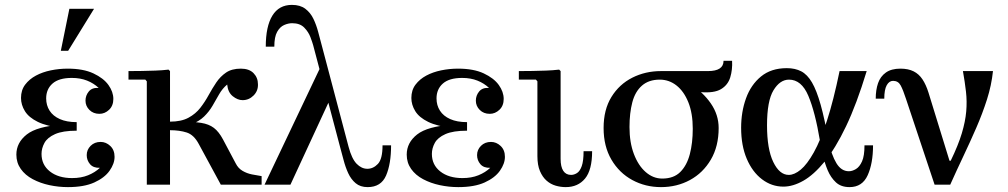

<svg xmlns="http://www.w3.org/2000/svg" viewBox="-20 -756 4125 786"><path d="M47 -123Q47 -172 89.5 -205.5Q132 -239 236 -246L235 -232Q172 -239 135 -257Q98 -275 82 -301Q66 -327 66 -355Q66 -387 83 -409.5Q100 -432 127 -446.5Q154 -461 188 -468Q222 -475 257 -475Q321 -475 362.5 -455.5Q404 -436 424 -408Q444 -380 444 -351Q444 -323 426.5 -306.5Q409 -290 387 -290Q362 -290 346 -306Q330 -322 330 -344Q330 -365 343.5 -381.5Q357 -398 384 -396Q364 -415 336.5 -426Q309 -437 274 -437Q221 -437 195 -414Q169 -391 169 -353Q169 -325 183 -303Q197 -281 225 -268.5Q253 -256 294 -256V-221Q237 -221 205.5 -207Q174 -193 162 -171Q150 -149 150 -126Q150 -81 184.5 -54Q219 -27 275 -27Q312 -27 340.5 -38.5Q369 -50 389 -69Q362 -68 348.5 -84Q335 -100 335 -121Q335 -143 351 -159Q367 -175 392 -175Q414 -175 431.5 -158.5Q449 -142 449 -114Q449 -86 428.5 -57Q408 -28 366 -9Q324 10 258 10Q220 10 182.5 2Q145 -6 114 -22.5Q83 -39 65 -64.5Q47 -90 47 -123ZM229 -548 264 -720H365L259 -548Z M581 0V-423L575 -430H506V-465Q532 -465 560.5 -465.5Q589 -466 616.5 -467Q644 -468 670 -471L676 -465V0ZM884 0 794 -166Q774 -204 744.5 -213.5Q715 -223 676 -223V-258H723Q772 -258 803.5 -253Q835 -248 855.5 -232.5Q876 -217 893 -185L945 -87Q955 -67 973 -56.5Q991 -46 1011.5 -42Q1032 -38 1051 -35V0ZM676 -234V-258Q722 -258 751.5 -274Q781 -290 800 -314.5Q819 -339 834 -366.5Q849 -394 865.5 -418.5Q882 -443 905.5 -459Q929 -475 966 -475Q1000 -475 1018 -456.5Q1036 -438 1036 -411Q1037 -384 1018 -365Q999 -346 973 -346Q953 -346 933 -362Q913 -378 910 -410Q890 -393 877 -370Q864 -347 850 -323Q836 -299 815.5 -279Q795 -259 762 -246.5Q729 -234 676 -234Z M1295 -488 1338 -365 1169 0H1063ZM1546 -161H1581Q1581 -85 1560.5 -37.5Q1540 10 1485 10Q1455 10 1436 -6Q1417 -22 1405.5 -47Q1394 -72 1386.5 -101Q1379 -130 1372 -155L1262 -571Q1259 -582 1251 -603.5Q1243 -625 1225.5 -643Q1208 -661 1176 -661Q1160 -661 1143 -653.5Q1126 -646 1114.5 -625.5Q1103 -605 1103 -565H1068Q1068 -648 1095 -692Q1122 -736 1175 -736Q1209 -736 1230 -720Q1251 -704 1263 -679Q1275 -654 1282.5 -625.5Q1290 -597 1297 -571L1407 -155Q1420 -106 1440 -85.5Q1460 -65 1484 -65Q1508 -65 1527 -85Q1546 -105 1546 -161Z M1645 -123Q1645 -172 1687.5 -205.5Q1730 -239 1834 -246L1833 -232Q1770 -239 1733 -257Q1696 -275 1680 -301Q1664 -327 1664 -355Q1664 -387 1681 -409.5Q1698 -432 1725 -446.5Q1752 -461 1786 -468Q1820 -475 1855 -475Q1919 -475 1960.5 -455.5Q2002 -436 2022 -408Q2042 -380 2042 -351Q2042 -323 2024.5 -306.5Q2007 -290 1985 -290Q1960 -290 1944 -306Q1928 -322 1928 -344Q1928 -365 1941.5 -381.5Q1955 -398 1982 -396Q1962 -415 1934.5 -426Q1907 -437 1872 -437Q1819 -437 1793 -414Q1767 -391 1767 -353Q1767 -325 1781 -303Q1795 -281 1823 -268.5Q1851 -256 1892 -256V-221Q1835 -221 1803.5 -207Q1772 -193 1760 -171Q1748 -149 1748 -126Q1748 -81 1782.5 -54Q1817 -27 1873 -27Q1910 -27 1938.5 -38.5Q1967 -50 1987 -69Q1960 -68 1946.5 -84Q1933 -100 1933 -121Q1933 -143 1949 -159Q1965 -175 1990 -175Q2012 -175 2029.5 -158.5Q2047 -142 2047 -114Q2047 -86 2026.5 -57Q2006 -28 1964 -9Q1922 10 1856 10Q1818 10 1780.5 2Q1743 -6 1712 -22.5Q1681 -39 1663 -64.5Q1645 -90 1645 -123Z M2296 10Q2275 10 2254.5 4Q2234 -2 2217.5 -16.5Q2201 -31 2190.5 -55.5Q2180 -80 2180 -117V-423L2174 -430H2104V-465Q2130 -465 2158.5 -465.5Q2187 -466 2215 -467Q2243 -468 2269 -471L2275 -465V-106Q2275 -73 2286 -56.5Q2297 -40 2318 -40Q2330 -40 2342 -47.5Q2354 -55 2361.5 -76Q2369 -97 2369 -137H2404Q2404 -60 2375 -25Q2346 10 2296 10Z M2686 -465H2878Q2942 -465 2942 -507H2977Q2979 -471 2969.5 -439.5Q2960 -408 2931.5 -391Q2903 -374 2846 -379L2808 -383ZM2557 -236Q2557 -173 2575 -125.5Q2593 -78 2623.5 -51.5Q2654 -25 2691 -25L2686 10Q2622 10 2568.5 -19Q2515 -48 2483 -102.5Q2451 -157 2451 -232Q2451 -307 2483 -359Q2515 -411 2568.5 -438Q2622 -465 2686 -465L2681 -430Q2636 -430 2608 -405.5Q2580 -381 2568.5 -337Q2557 -293 2557 -236ZM2816 -229Q2816 -292 2798 -337Q2780 -382 2749.5 -406Q2719 -430 2681 -430L2686 -465Q2751 -447 2804.5 -413Q2858 -379 2890 -332.5Q2922 -286 2922 -232Q2922 -157 2890 -102.5Q2858 -48 2804.5 -19Q2751 10 2686 10L2691 -25Q2738 -25 2765 -52Q2792 -79 2804 -125Q2816 -171 2816 -229Z M3187 8Q3139 8 3099.5 -22Q3060 -52 3037 -106Q3014 -160 3014 -233Q3014 -298 3034 -353.5Q3054 -409 3095.5 -443Q3137 -477 3201 -477Q3235 -477 3260 -464Q3285 -451 3304 -418.5Q3323 -386 3339.5 -327.5Q3356 -269 3372 -178H3337Q3317 -298 3289 -364Q3261 -430 3210 -430Q3173 -430 3146.5 -386.5Q3120 -343 3120 -243Q3120 -146 3145.5 -93Q3171 -40 3209 -40Q3232 -40 3258 -61.5Q3284 -83 3311.5 -132Q3339 -181 3365.5 -262.5Q3392 -344 3417 -465H3528Q3487 -330 3443.5 -239Q3400 -148 3355.5 -94Q3311 -40 3268.5 -16Q3226 8 3187 8ZM3458 10Q3423 10 3402 -9.5Q3381 -29 3368.5 -58.5Q3356 -88 3349 -120.5Q3342 -153 3337 -178H3372Q3384 -121 3404 -88Q3424 -55 3455 -55Q3469 -55 3484 -64Q3499 -73 3509 -95.5Q3519 -118 3519 -161H3554Q3554 -87 3532 -38.5Q3510 10 3458 10Z M4045 -465Q4039 -407 4020.5 -349Q4002 -291 3976.5 -232.5Q3951 -174 3923.5 -116Q3896 -58 3870 0H3806L3867 -98H3872Q3903 -162 3917.5 -210.5Q3932 -259 3935.5 -300Q3939 -341 3934.5 -380.5Q3930 -420 3922 -465ZM3666 -475Q3698 -475 3720 -464Q3742 -453 3756.5 -431Q3771 -409 3781 -377L3867 -98L3806 0L3689 -351Q3677 -388 3667 -406.5Q3657 -425 3636 -425Q3620 -425 3610 -407Q3600 -389 3600 -352H3565Q3565 -388 3574.5 -415.5Q3584 -443 3606.5 -459Q3629 -475 3666 -475Z"/></svg>

Font: Brygada 1918 Medium
Style: Regular
Weight: 500
Designer: Mateusz Machalski | Borys Kosmynka | Przemek Hoffer
Foundry: NIEPODLEGLA 2018
Version: Version 3.006